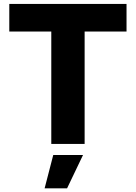

<svg xmlns="http://www.w3.org/2000/svg" viewBox="-20 -748 706 998"><path d="M28.3 -584V-727.5H637.7V-584H419.9V0H246.6V-584ZM211.9 231 256.8 57.6H411.6L328.6 231Z"/></svg>

Font: Inter 20pt ExtraBold
Style: Regular
Weight: 800
Version: Version 4.001;git-66647c0bb